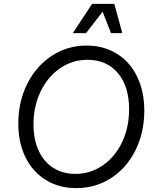

<svg xmlns="http://www.w3.org/2000/svg" viewBox="-20 -950 797 986"><path d="M74 -316Q74 -428 120 -519.5Q166 -611 246 -663.5Q326 -716 424 -716Q512 -716 579.5 -674.5Q647 -633 684 -557Q721 -481 721 -382Q721 -269 675.5 -178Q630 -87 550.5 -35.5Q471 16 372 16Q283 16 215.5 -25.5Q148 -67 111 -142Q74 -217 74 -316ZM367 -57Q444 -57 507.5 -100.5Q571 -144 607 -220Q643 -296 643 -389Q643 -506 585.5 -574.5Q528 -643 429 -643Q352 -643 288.5 -599.5Q225 -556 188.5 -480Q152 -404 152 -311Q152 -234 178.5 -176.5Q205 -119 253.5 -88Q302 -57 367 -57ZM567 -930 608 -780H550L507 -890L422 -780H354L453 -930Z"/></svg>

Font: MedMera Sans
Style: Italic
Weight: 400
Italic angle: -11°
Designer: Kasper Nordkvist
Foundry: UNCUT.wtf
Version: Version 1.300